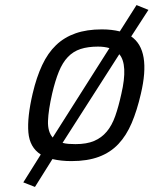

<svg xmlns="http://www.w3.org/2000/svg" viewBox="-20 -626 606 758"><path d="M382 -510Q421 -510 453 -502L519 -606L566 -587L498 -482Q577 -428 536 -255Q521 -190 500 -140.5Q479 -91 447.5 -57.5Q416 -24 370.5 -7Q325 10 262 10Q221 10 187 2L118 112L72 94L141 -16Q97 -44 92 -103.5Q87 -163 109 -257Q124 -321 146.5 -369Q169 -417 201.5 -448Q234 -479 278.5 -494.5Q323 -510 382 -510ZM278 -57Q322 -57 351.5 -69.5Q381 -82 401.5 -106.5Q422 -131 435 -168Q448 -205 459 -255Q486 -371 451 -412L227 -62Q238 -59 250.5 -58Q263 -57 278 -57ZM367 -442Q327 -442 298 -432.5Q269 -423 248 -401Q227 -379 212.5 -343.5Q198 -308 186 -257Q171 -191 169.5 -148.5Q168 -106 188 -83L412 -436Q392 -442 367 -442Z"/></svg>

Font: Panefresco 400wt
Style: Italic
Weight: 400
Foundry: Campivisivi & Chank Co
Version: Version 1.001